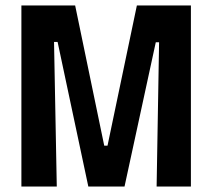

<svg xmlns="http://www.w3.org/2000/svg" viewBox="-20 -680 774 700"><path d="M58 0V-660H254L360 -149H372L479 -660H676V0H551L560 -526H548L434 0H302L190 -527H177L187 0Z"/></svg>

Font: Bricolage Grotesque 12pt Condensed Bricolage Grotesque 10pt Condensed Regular
Style: Bold
Weight: 700
Width: 3
Designer: Mathieu Triay
Foundry: Atelier Triay
Version: Version 1.001; ttfautohint (v1.8.4.7-5d5b);gftools[0.9.33.de